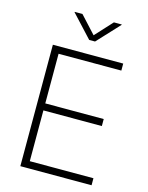

<svg xmlns="http://www.w3.org/2000/svg" viewBox="-137 -1028 855 1111"><g transform="rotate(15 291.0 -472.0)"><path d="M96.2 0V-727.5H517.6V-685.5H141.6V-388.2H491.7V-346.2H141.6V-42H522.9V0ZM215.3 -943.8 309.6 -841.3 403.8 -943.8H450.7V-941.4L327.1 -808.6H292L168.9 -941.4V-943.8Z"/></g></svg>

Font: Inter 20pt ExtraLight
Style: Regular
Weight: 250
Version: Version 4.001;git-66647c0bb